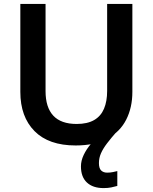

<svg xmlns="http://www.w3.org/2000/svg" viewBox="-20 -734 781 982"><path d="M486 100Q486 127 497.5 138Q509 149 528 149Q544 149 558 146Q572 143 580 141V217Q566 221 549 224.5Q532 228 510 228Q455 228 424.5 199.5Q394 171 394 117Q394 88 408 58.5Q422 29 445.5 1.5Q469 -26 498 -47L579 -63Q549 -29 528 -1.5Q507 26 496.5 50Q486 74 486 100ZM657 -264Q657 -184 625.5 -122Q594 -60 529.5 -25Q465 10 367 10Q229 10 156.5 -63.5Q84 -137 84 -264V-714H213V-268Q213 -185 252.5 -142.5Q292 -100 372 -100Q427 -100 461.5 -120Q496 -140 512 -178Q528 -216 528 -269V-714H657Z"/></svg>

Font: Noto Sans Khmer SemiBold
Style: Regular
Weight: 600
Version: Version 2.003